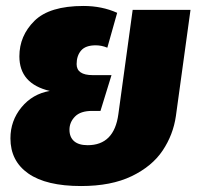

<svg xmlns="http://www.w3.org/2000/svg" viewBox="-20 -604 677 644"><path d="M619 -571 570 -215Q561 -152 525.5 -99Q490 -46 421.5 -13Q353 20 252 20Q135 20 75 -22Q15 -64 15 -140Q15 -199 52 -244Q89 -289 147 -299Q45 -323 45 -415Q45 -484 95.5 -534Q146 -584 260 -584Q322 -584 373 -561L340 -444Q321 -452 301 -452Q267 -452 252 -434.5Q237 -417 237 -389Q237 -352 291 -352H354L317 -232H289Q250 -232 231.5 -213Q213 -194 213 -169Q213 -144 228.5 -130.5Q244 -117 274 -117Q363 -117 377 -221L425 -571Z"/></svg>

Font: FiraGO Heavy
Style: Italic
Weight: 900
Italic angle: -8°
Designer: bBox Type GmbH
Foundry: bBox Type GmbH
Version: Version 1.001